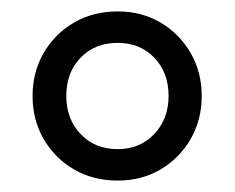

<svg xmlns="http://www.w3.org/2000/svg" viewBox="-20 -734 411 336"><path d="M186 -418Q143 -418 109.5 -437.5Q76 -457 56.5 -490.5Q37 -524 37 -566Q37 -608 56.5 -641.5Q76 -675 109.5 -694.5Q143 -714 186 -714Q228 -714 261 -694.5Q294 -675 313.5 -641.5Q333 -608 333 -566Q333 -524 313.5 -490.5Q294 -457 261 -437.5Q228 -418 186 -418ZM186 -473Q225 -473 250 -499.5Q275 -526 275 -566Q275 -607 250 -633Q225 -659 186 -659Q146 -659 121 -633Q96 -607 96 -566Q96 -526 121 -499.5Q146 -473 186 -473Z"/></svg>

Font: Winston
Style: Regular
Weight: 400
Designer: Original fonts by Vernon Adams / Changes by Cristiano Sobral
Foundry: Original fonts by Vernon Adams / Changes by Cristiano Sobral
Version: Version 2.503;July 17, 2020;FontCreator 13.0.0.2655 64-bit